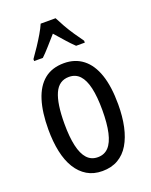

<svg xmlns="http://www.w3.org/2000/svg" viewBox="-145 -844 735 933"><g transform="rotate(-20 222.5 -378.0)"><path d="M403 -269Q403 -206 392 -155Q381 -104 359 -67Q337 -30 302.5 -10Q268 10 221 10Q176 10 142.5 -10Q109 -30 86.5 -66.5Q64 -103 53 -154.5Q42 -206 42 -269Q42 -358 61.5 -420Q81 -482 121 -514.5Q161 -547 223 -547Q280 -547 320.5 -515.5Q361 -484 382 -422.5Q403 -361 403 -269ZM125 -269Q125 -201 135.5 -154.5Q146 -108 167.5 -84.5Q189 -61 223 -61Q257 -61 278.5 -84Q300 -107 310.5 -153.5Q321 -200 321 -269Q321 -338 310.5 -384Q300 -430 278.5 -453Q257 -476 223 -476Q171 -476 148 -424.5Q125 -373 125 -269ZM260 -766Q271 -744 286 -717.5Q301 -691 319 -664.5Q337 -638 353 -616V-606H308Q287 -626 266 -650Q245 -674 222 -700Q199 -674 176.5 -648.5Q154 -623 136 -606H91V-616Q109 -641 126.5 -667.5Q144 -694 159 -719.5Q174 -745 183 -766Z"/></g></svg>

Font: Noto Sans ExtraCondensed
Style: Regular
Weight: 400
Width: 2
Designer: Monotype Design Team
Foundry: Monotype Imaging Inc.
Version: Version 2.013